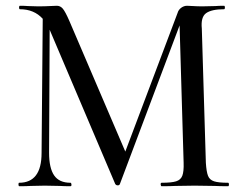

<svg xmlns="http://www.w3.org/2000/svg" viewBox="-20 -645 837 665"><path d="M770 0Q741 0 724 -1L654 -2L587 -1Q570 0 540 0Q537 0 536.5 -6Q536 -12 540 -12Q574 -12 590 -17Q606 -22 611.5 -36.5Q617 -51 616 -81L602 -557L395 -7Q393 -3 388 -3Q382 -3 379 -8L152 -542V-543L150 -116Q150 -63 167.5 -37.5Q185 -12 224 -12Q227 -12 227.5 -6Q228 0 224 0Q201 0 188 -1L135 -2L86 -1Q73 0 47 0Q44 0 44 -6Q44 -12 46 -12Q124 -12 124 -115L128 -580Q98 -613 49 -613Q46 -613 46 -619Q46 -625 49 -625Q67 -625 77 -624L112 -623Q136 -623 152 -624Q168 -625 177 -625Q189 -625 197.5 -615Q206 -605 220 -573L414 -120L595 -600Q598 -611 607.5 -618Q617 -625 628 -625Q635 -625 649 -624Q663 -623 681 -623L726 -624Q737 -625 756 -625Q759 -625 759 -619Q759 -613 756 -613Q713 -613 694 -599.5Q675 -586 679 -546L693 -81Q695 -50 700.5 -36Q706 -22 721.5 -17Q737 -12 770 -12Q773 -12 773 -6Q773 0 770 0Z"/></svg>

Font: Cormorant Upright Medium
Style: Regular
Weight: 500
Designer: Christian Thalmann (Catharsis Fonts)
Foundry: Catharsis Fonts
Version: Version 3.302